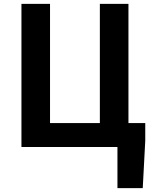

<svg xmlns="http://www.w3.org/2000/svg" viewBox="-20 -761 791 994"><path d="M588 213H719L732 -32V-124H645V-741H497V-124H239V-741H91V0H588Z"/></svg>

Font: Noto Sans CJK SC
Style: Bold
Weight: 700
Designer: Ryoko NISHIZUKA 西塚涼子 (kana, bopomofo & ideographs); Paul D. Hunt (Latin, Greek & Cyrillic); Sandoll Communications 산돌커뮤니
Foundry: Adobe
Version: Version 2.004;hotconv 1.0.118;makeotfexe 2.5.65603